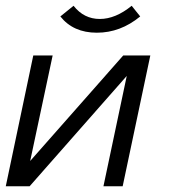

<svg xmlns="http://www.w3.org/2000/svg" viewBox="-44 -648 610 668"><path d="M71.8 -455.1H139.2L61 -87.9L384.8 -455.1H479L382.8 0H315.9L397 -383.8L59.1 0H-23.9ZM443.8 -590.8Q375 -534.2 293 -534.2Q210.9 -534.2 166 -590.8L211.9 -627.9Q248 -582 303.2 -582Q357.9 -582 414.1 -627.9Z"/></svg>

Font: Anonymous Pro
Style: Italic
Weight: 400
Italic angle: -12°
Monospace: yes
Designer: Mark Simonson
Version: Version 1.003